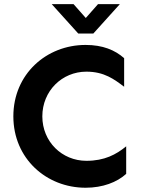

<svg xmlns="http://www.w3.org/2000/svg" viewBox="-20 -884 698 919"><path d="M354.5 -723.6H426.8L553.7 -864.3H449.2L390.6 -797.9L332 -864.3H227.5ZM389.6 -668.9C202.1 -668.9 43.9 -529.3 43.9 -327.1C43.9 -125 202.1 14.6 389.6 14.6C471.7 14.6 540 -11.7 584 -51.8V-183.6C536.1 -144.5 480.5 -114.3 393.6 -114.3C276.4 -114.3 182.6 -206.1 182.6 -327.1C182.6 -448.2 276.4 -541 393.6 -541C479.5 -541 527.3 -503.9 574.2 -468.8V-605.5C530.3 -644.5 471.7 -668.9 389.6 -668.9Z"/></svg>

Font: Sen-gleads
Style: Bold
Weight: 700
Designer: Kosal Sen, Philatype
Foundry: Philatype
Version: Version 1.004; ttfautohint (v1.8.3)